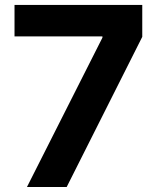

<svg xmlns="http://www.w3.org/2000/svg" viewBox="-20 -747 635 767"><path d="M87.7 0 389.2 -596.6V-601.6H38V-727.3H548.3V-599.8L246.4 0Z"/></svg>

Font: InterMG
Style: Bold
Weight: 700
Designer: Rasmus Andersson
Foundry: rsms
Version: Version 3.019;December 26, 2023;FontCreator 15.0.0.2955 64-b